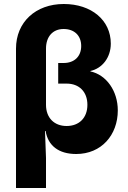

<svg xmlns="http://www.w3.org/2000/svg" viewBox="-20 -760 640 960"><path d="M60 180H210V30L205 -105H208C220 -32 273 10 361 10C487 10 569 -85 569 -208C569 -305 512 -386 432 -403V-405C491 -418 534 -472 534 -542C534 -659 437 -740 299 -740C158 -740 60 -649 60 -517ZM313 -130C251 -130 210 -171 210 -236V-517C210 -577 244 -615 298 -615C352 -615 386 -582 386 -530C386 -478 352 -445 298 -445H271V-342H313C376 -342 417 -301 417 -236C417 -171 376 -130 313 -130Z"/></svg>

Font: JetBrains Mono ExtraBold
Style: Regular
Weight: 800
Monospace: yes
Designer: Philipp Nurullin, Konstantin Bulenkov
Foundry: JetBrains
Version: Version 2.305